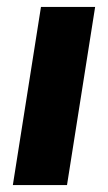

<svg xmlns="http://www.w3.org/2000/svg" viewBox="-20 -533 310 553"><path d="M17 0 98 -513H254L173 0Z"/></svg>

Font: MuseoModerno
Style: Bold Italic
Weight: 700
Italic angle: -9°
Designer: Pablo Cosgaya, Héctor Gatti, Marcela Romero, and the Authors of The MuseoModerno Project.
Foundry: Omnibus-Type Team
Version: Version 1.003